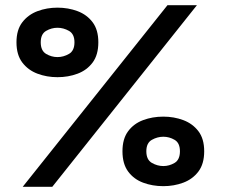

<svg xmlns="http://www.w3.org/2000/svg" viewBox="-20 -720 894 740"><path d="M67.5 0 625.5 -700H739L181.5 0ZM201.5 -422.5Q160.5 -422.5 124.5 -436Q88.5 -449.5 66 -479Q43.5 -508.5 43.5 -557Q43.5 -605 66 -634.2Q88.5 -663.5 124.5 -677Q160.5 -690.5 201.5 -690.5Q243 -690.5 279 -677Q315 -663.5 337 -634.2Q359 -605 359 -557Q359 -508.5 337 -479Q315 -449.5 279 -436Q243 -422.5 201.5 -422.5ZM201.5 -500Q224.5 -500 245.8 -512.2Q267 -524.5 267 -557Q267 -589 245.8 -601Q224.5 -613 201.5 -613Q178.5 -613 157.8 -601Q137 -589 137 -557Q137 -524.5 157.8 -512.2Q178.5 -500 201.5 -500ZM609.5 -2.5Q567.5 -2.5 531.5 -16Q495.5 -29.5 473.8 -59Q452 -88.5 452 -137Q452 -185 473.8 -214.2Q495.5 -243.5 531.5 -257Q567.5 -270.5 609.5 -270.5Q650.5 -270.5 686.5 -257Q722.5 -243.5 744.8 -214.2Q767 -185 767 -137Q767 -88.5 744.8 -59Q722.5 -29.5 686.5 -16Q650.5 -2.5 609.5 -2.5ZM609.5 -80Q632.5 -80 653 -92.2Q673.5 -104.5 673.5 -137Q673.5 -169 653 -181Q632.5 -193 609.5 -193Q586.5 -193 565.2 -181Q544 -169 544 -137Q544 -104.5 565.2 -92.2Q586.5 -80 609.5 -80Z"/></svg>

Font: Trispace SemiExpanded
Style: Bold
Weight: 700
Width: 6
Designer: Tyler Finck
Foundry: Etcetera Type Company
Version: Version 1.210; ttfautohint (v1.8.3)